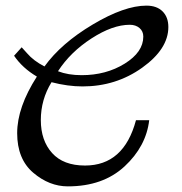

<svg xmlns="http://www.w3.org/2000/svg" viewBox="-20 -652 648 682"><path d="M500 -632Q537 -632 557.5 -611.5Q578 -591 578 -556Q578 -478 485 -411.5Q392 -345 273 -345Q221 -345 163 -360Q125 -298 125 -225.5Q125 -153 165 -108.5Q205 -64 282 -64Q420 -64 463 -225H510Q499 -132 422.5 -61Q346 10 221 10Q155 10 98 -38.5Q41 -87 41 -179Q41 -271 111 -380Q60 -410 30 -454L57 -484Q64 -477 76 -463Q99 -436 138 -416Q197 -498 309.5 -565Q422 -632 500 -632ZM270 -385Q357 -385 423 -426Q489 -467 489 -522Q489 -541 475.5 -552.5Q462 -564 441 -564Q380 -564 305 -515.5Q230 -467 186 -399Q222 -385 270 -385Z"/></svg>

Font: Marck Script
Style: Regular
Weight: 400
Designer: Denis Masharov, Marck Fogel
Foundry: Denis Masharov
Version: Version 1.002